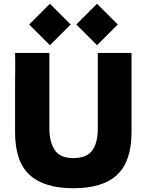

<svg xmlns="http://www.w3.org/2000/svg" viewBox="-20 -989 778 1019"><path d="M369 10Q215 10 137.5 -60.5Q60 -131 60 -287V-547L61 -648L60 -708H242V-307Q242 -237 270 -193.5Q298 -150 369 -150Q440 -150 469.5 -190.5Q499 -231 499 -307V-708H678V-287Q678 -134 602.5 -62Q527 10 369 10ZM245 -749 135 -859 245 -969 355 -859ZM495 -749 385 -859 495 -969 605 -859Z"/></svg>

Font: Rowdies
Style: Regular
Weight: 400
Designer: Jaikishan Patel
Version: Version 1.000; ttfautohint (v1.8.3)